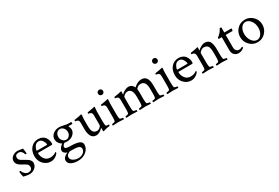

<svg xmlns="http://www.w3.org/2000/svg" viewBox="82 -1798 4637 3191"><g transform="rotate(-30 2400.0 -203.0)"><path d="M186.5 -426.8Q208 -426.8 240.7 -421.4Q273.4 -416 286.1 -414.1Q295.9 -369.1 297.9 -314.5Q297.9 -309.6 285.2 -309.6Q271.5 -309.6 270.5 -316.4Q265.6 -343.8 242.7 -368.2Q219.7 -392.6 190.4 -392.6Q120.1 -392.6 120.1 -335Q120.1 -320.3 124 -309.1Q127.9 -297.9 139.2 -287.6Q150.4 -277.3 156.2 -272.9Q162.1 -268.6 182.1 -257.3Q202.1 -246.1 207 -243.2Q210.9 -241.2 230 -230Q249 -218.8 256.8 -213.9Q264.6 -209 279.8 -197.3Q294.9 -185.5 301.8 -176.3Q308.6 -167 314.9 -152.8Q321.3 -138.7 321.3 -124Q321.3 -66.4 276.4 -27.8Q231.4 10.7 170.9 10.7Q150.4 10.7 133.3 8.3Q116.2 5.9 92.8 0Q69.3 -5.9 56.6 -7.8Q50.8 -23.4 45.4 -56.6Q40 -89.8 40 -109.4Q47.9 -115.2 51.8 -115.2Q66.4 -115.2 67.4 -109.4Q73.2 -80.1 104 -52.2Q134.8 -24.4 170.9 -24.4Q202.1 -24.4 222.2 -41.5Q242.2 -58.6 242.2 -90.8Q242.2 -107.4 235.8 -121.6Q229.5 -135.7 215.3 -147Q201.2 -158.2 189 -165.5Q176.8 -172.9 154.3 -184.6Q131.8 -196.3 121.1 -203.1Q44.9 -247.1 44.9 -307.6Q44.9 -360.4 87.4 -393.6Q129.9 -426.8 186.5 -426.8Z M570.3 -389.6Q519.5 -389.6 492.7 -346.2Q465.8 -302.7 465.8 -274.4Q465.8 -267.6 471.7 -267.6H662.1Q667 -267.6 667 -277.3Q667 -308.6 640.6 -349.1Q614.3 -389.6 570.3 -389.6ZM580.1 -425.8Q625 -425.8 659.2 -408.7Q693.4 -391.6 711.4 -364.7Q729.5 -337.9 737.8 -310.1Q746.1 -282.2 746.1 -254.9Q746.1 -235.4 740.2 -231Q734.4 -226.6 717.8 -226.6H471.7Q463.9 -226.6 463.9 -221.7Q463.9 -160.2 501 -108.4Q538.1 -56.6 608.4 -56.6Q628.9 -56.6 647.5 -60.5Q666 -64.5 679.2 -69.8Q692.4 -75.2 701.7 -80.6Q710.9 -85.9 717.8 -90.8L724.6 -95.7Q730.5 -95.7 730.5 -83Q730.5 -75.2 724.6 -65.4Q705.1 -38.1 667 -16.1Q628.9 5.9 584 5.9Q502.9 5.9 444.8 -55.2Q386.7 -116.2 386.7 -204.1Q386.7 -306.6 441.9 -366.2Q497.1 -425.8 580.1 -425.8Z M1140.6 83Q1140.6 42 1100.6 27.8Q1060.5 13.7 941.4 13.7Q939.5 13.7 935.5 15.6Q934.6 16.6 926.8 20Q918.9 23.4 917 24.4Q915 25.4 908.2 29.8Q901.4 34.2 898.9 35.6Q896.5 37.1 890.6 41.5Q884.8 45.9 882.8 49.3Q880.9 52.7 877 57.6Q873 62.5 871.6 67.4Q870.1 72.3 868.7 78.6Q867.2 85 867.2 91.8Q867.2 133.8 910.6 159.7Q954.1 185.5 1006.8 185.5Q1065.4 185.5 1103 154.3Q1140.6 123 1140.6 83ZM890.6 -289.1Q890.6 -244.1 918.5 -212.9Q946.3 -181.6 983.4 -181.6Q1021.5 -181.6 1046.4 -210.9Q1071.3 -240.2 1071.3 -281.2Q1071.3 -326.2 1043.5 -357.4Q1015.6 -388.7 978.5 -388.7Q940.4 -388.7 915.5 -359.4Q890.6 -330.1 890.6 -289.1ZM982.4 -421.9Q1018.6 -421.9 1065.4 -409.2Q1112.3 -396.5 1142.6 -396.5H1199.2Q1205.1 -394.5 1205.1 -372.1Q1205.1 -358.4 1199.2 -358.4H1129.9Q1126 -358.4 1126 -355.5L1135.7 -332Q1146.5 -308.6 1146.5 -285.2Q1146.5 -232.4 1099.6 -190.4Q1052.7 -148.4 984.4 -148.4Q953.1 -148.4 929.7 -152.3Q917 -145.5 902.8 -127.9Q888.7 -110.4 888.7 -96.7Q888.7 -83 896.5 -74.7Q904.3 -66.4 918.9 -63Q933.6 -59.6 947.3 -58.1Q960.9 -56.6 979.5 -56.6Q984.4 -56.6 986.3 -56.6Q1107.4 -54.7 1156.2 -31.7Q1205.1 -8.8 1205.1 37.1Q1205.1 112.3 1141.6 166.5Q1078.1 220.7 978.5 221.7Q909.2 222.7 854 195.3Q798.8 168 798.8 113.3Q798.8 52.7 894.5 9.8Q868.2 5.9 845.7 -14.6Q823.2 -35.2 823.2 -64.5Q823.2 -89.8 845.2 -117.2Q867.2 -144.5 894.5 -162.1Q865.2 -172.9 840.3 -208.5Q815.4 -244.1 815.4 -285.2Q815.4 -342.8 863.8 -382.3Q912.1 -421.9 982.4 -421.9Z M1658.2 -333V-137.7Q1658.2 -95.7 1665 -63.5Q1667 -56.6 1675.8 -52.7Q1684.6 -48.8 1694.3 -47.9Q1704.1 -46.9 1713.9 -46.9L1722.7 -45.9Q1725.6 -44.9 1725.6 -35.2Q1725.6 -32.2 1723.1 -25.9Q1720.7 -19.5 1717.8 -19.5Q1703.1 -18.6 1685.1 -15.6Q1667 -12.7 1651.4 -8.8Q1635.7 -4.9 1622.1 -1Q1608.4 2.9 1600.6 5.9L1591.8 7.8Q1584 7.8 1584 -7.8V-57.6L1582 -62.5Q1517.6 6.8 1454.1 6.8Q1418 6.8 1392.1 -11.2Q1366.2 -29.3 1354 -59.1Q1341.8 -88.9 1336.9 -116.7Q1332 -144.5 1332 -174.8V-297.9Q1332 -335.9 1318.4 -350.6Q1308.6 -362.3 1294.4 -366.7Q1280.3 -371.1 1271 -371.1Q1261.7 -371.1 1261.7 -373Q1261.7 -396.5 1267.6 -397.5Q1371.1 -413.1 1402.3 -422.9Q1403.3 -422.9 1405.3 -423.3Q1407.2 -423.8 1407.2 -423.8Q1411.1 -423.8 1412.1 -415.5Q1413.1 -407.2 1412.1 -403.3Q1406.2 -356.4 1406.2 -331.1V-199.2Q1406.2 -124 1428.7 -88.4Q1451.2 -52.7 1502 -52.7Q1531.2 -52.7 1557.6 -75.7Q1584 -98.6 1584 -115.2V-297.9Q1584 -335.9 1570.3 -350.6Q1560.5 -362.3 1546.4 -366.7Q1532.2 -371.1 1522.9 -371.1Q1513.7 -371.1 1513.7 -373Q1513.7 -396.5 1519.5 -397.5Q1623 -413.1 1654.3 -422.9Q1655.3 -422.9 1657.2 -423.3Q1659.2 -423.8 1659.2 -423.8Q1663.1 -423.8 1664.1 -415.5Q1665 -407.2 1664.1 -403.3Q1658.2 -356.4 1658.2 -333Z M1835.4 -544.4Q1821.3 -558.6 1821.3 -579.1Q1821.3 -599.6 1835.4 -613.8Q1849.6 -627.9 1870.1 -627.9Q1890.6 -627.9 1904.8 -613.8Q1918.9 -599.6 1918.9 -579.1Q1918.9 -558.6 1904.8 -544.4Q1890.6 -530.3 1870.1 -530.3Q1849.6 -530.3 1835.4 -544.4ZM1915 -131.8Q1915 -75.2 1922.9 -44.9Q1924.8 -38.1 1948.2 -31.7Q1971.7 -25.4 1981.4 -25.4Q1984.4 -25.4 1985.4 -13.7Q1986.3 -2 1984.4 2.9Q1886.7 -2 1879.9 -2Q1873 -2 1773.4 2.9Q1769.5 -1 1769.5 -13.2Q1769.5 -25.4 1773.4 -25.4Q1785.2 -25.4 1808.1 -31.7Q1831.1 -38.1 1833 -44.9Q1839.8 -73.2 1839.8 -113.3V-297.9Q1839.8 -335.9 1826.2 -350.6Q1816.4 -362.3 1802.2 -366.7Q1788.1 -371.1 1778.8 -371.1Q1769.5 -371.1 1769.5 -373Q1769.5 -396.5 1775.4 -397.5Q1878.9 -413.1 1910.2 -422.9L1912.1 -423.8Q1914.1 -423.8 1915 -423.8Q1918.9 -423.8 1919.9 -415.5Q1920.9 -407.2 1919.9 -403.3Q1915 -364.3 1915 -333Z M2313.5 -427.7Q2352.5 -427.7 2378.4 -406.7Q2404.3 -385.7 2414.1 -358.4Q2487.3 -427.7 2565.4 -427.7Q2688.5 -427.7 2688.5 -240.2V-131.8Q2688.5 -75.2 2696.3 -44.9Q2698.2 -38.1 2721.7 -31.7Q2745.1 -25.4 2754.9 -25.4Q2757.8 -25.4 2758.8 -13.7Q2759.8 -2 2757.8 2.9Q2660.2 -2 2653.3 -2Q2647.5 -2 2546.9 2.9Q2543 -1 2543 -13.2Q2543 -25.4 2546.9 -25.4Q2558.6 -25.4 2581.5 -31.7Q2604.5 -38.1 2606.4 -44.9Q2613.3 -73.2 2613.3 -107.4V-217.8Q2613.3 -368.2 2514.6 -368.2Q2478.5 -368.2 2452.1 -347.2Q2425.8 -326.2 2425.8 -312.5L2426.8 -308.6Q2426.8 -304.7 2426.8 -303.7Q2430.7 -279.3 2430.7 -233.4V-123Q2430.7 -75.2 2438.5 -44.9Q2440.4 -38.1 2463.9 -31.7Q2487.3 -25.4 2497.1 -25.4Q2500 -25.4 2501 -13.7Q2502 -2 2500 2.9Q2402.3 -2 2395.5 -2Q2389.6 -2 2289.1 2.9Q2285.2 -1 2285.2 -13.2Q2285.2 -25.4 2289.1 -25.4Q2300.8 -25.4 2323.7 -31.7Q2346.7 -38.1 2348.6 -44.9Q2355.5 -73.2 2355.5 -113.3V-212.9Q2355.5 -368.2 2261.7 -368.2Q2232.4 -368.2 2202.6 -346.2Q2172.9 -324.2 2172.9 -303.7V-131.8Q2172.9 -75.2 2180.7 -44.9Q2182.6 -38.1 2206.1 -31.7Q2229.5 -25.4 2239.3 -25.4Q2242.2 -25.4 2243.2 -13.7Q2244.1 -2 2242.2 2.9Q2144.5 -2 2137.7 -2Q2131.8 -2 2031.2 2.9Q2027.3 -1 2027.3 -13.2Q2027.3 -25.4 2031.2 -25.4Q2043 -25.4 2065.9 -31.7Q2088.9 -38.1 2090.8 -44.9Q2097.7 -73.2 2097.7 -113.3V-297.9Q2097.7 -335.9 2084 -350.6Q2074.2 -362.3 2060.1 -366.7Q2045.9 -371.1 2036.6 -371.1Q2027.3 -371.1 2027.3 -373Q2027.3 -396.5 2033.2 -397.5Q2136.7 -413.1 2168 -422.9Q2168.9 -422.9 2170.9 -423.3Q2172.9 -423.8 2172.9 -423.8Q2176.8 -423.8 2177.7 -415.5Q2178.7 -407.2 2177.7 -403.3Q2173.8 -376 2173.8 -364.3Q2173.8 -360.4 2175.8 -360.4Q2176.8 -360.4 2178.7 -362.3Q2201.2 -385.7 2239.7 -406.7Q2278.3 -427.7 2313.5 -427.7Z M2879.4 -544.4Q2865.2 -558.6 2865.2 -579.1Q2865.2 -599.6 2879.4 -613.8Q2893.6 -627.9 2914.1 -627.9Q2934.6 -627.9 2948.7 -613.8Q2962.9 -599.6 2962.9 -579.1Q2962.9 -558.6 2948.7 -544.4Q2934.6 -530.3 2914.1 -530.3Q2893.6 -530.3 2879.4 -544.4ZM2959 -131.8Q2959 -75.2 2966.8 -44.9Q2968.8 -38.1 2992.2 -31.7Q3015.6 -25.4 3025.4 -25.4Q3028.3 -25.4 3029.3 -13.7Q3030.3 -2 3028.3 2.9Q2930.7 -2 2923.8 -2Q2917 -2 2817.4 2.9Q2813.5 -1 2813.5 -13.2Q2813.5 -25.4 2817.4 -25.4Q2829.1 -25.4 2852.1 -31.7Q2875 -38.1 2877 -44.9Q2883.8 -73.2 2883.8 -113.3V-297.9Q2883.8 -335.9 2870.1 -350.6Q2860.4 -362.3 2846.2 -366.7Q2832 -371.1 2822.8 -371.1Q2813.5 -371.1 2813.5 -373Q2813.5 -396.5 2819.3 -397.5Q2922.9 -413.1 2954.1 -422.9L2956.1 -423.8Q2958 -423.8 2959 -423.8Q2962.9 -423.8 2963.9 -415.5Q2964.8 -407.2 2963.9 -403.3Q2959 -364.3 2959 -333Z M3264.6 -389.6Q3213.9 -389.6 3187 -346.2Q3160.2 -302.7 3160.2 -274.4Q3160.2 -267.6 3166 -267.6H3356.4Q3361.3 -267.6 3361.3 -277.3Q3361.3 -308.6 3335 -349.1Q3308.6 -389.6 3264.6 -389.6ZM3274.4 -425.8Q3319.3 -425.8 3353.5 -408.7Q3387.7 -391.6 3405.8 -364.7Q3423.8 -337.9 3432.1 -310.1Q3440.4 -282.2 3440.4 -254.9Q3440.4 -235.4 3434.6 -231Q3428.7 -226.6 3412.1 -226.6H3166Q3158.2 -226.6 3158.2 -221.7Q3158.2 -160.2 3195.3 -108.4Q3232.4 -56.6 3302.7 -56.6Q3323.2 -56.6 3341.8 -60.5Q3360.4 -64.5 3373.5 -69.8Q3386.7 -75.2 3396 -80.6Q3405.3 -85.9 3412.1 -90.8L3418.9 -95.7Q3424.8 -95.7 3424.8 -83Q3424.8 -75.2 3418.9 -65.4Q3399.4 -38.1 3361.3 -16.1Q3323.2 5.9 3278.3 5.9Q3197.3 5.9 3139.2 -55.2Q3081.1 -116.2 3081.1 -204.1Q3081.1 -306.6 3136.2 -366.2Q3191.4 -425.8 3274.4 -425.8Z M3779.3 -427.7Q3847.7 -427.7 3875 -378.9Q3902.3 -330.1 3902.3 -220.7V-131.8Q3902.3 -75.2 3910.2 -44.9Q3912.1 -38.1 3935.5 -31.7Q3959 -25.4 3968.8 -25.4Q3971.7 -25.4 3972.7 -13.7Q3973.6 -2 3971.7 2.9Q3874 -2 3867.2 -2Q3865.2 -2 3764.6 2.9Q3760.7 -1 3760.7 -13.2Q3760.7 -25.4 3764.6 -25.4Q3776.4 -25.4 3797.4 -31.7Q3818.4 -38.1 3820.3 -44.9Q3827.1 -73.2 3827.1 -113.3V-210.9Q3827.1 -301.8 3803.7 -335Q3780.3 -368.2 3727.5 -368.2Q3696.3 -368.2 3667.5 -345.2Q3638.7 -322.3 3638.7 -303.7V-131.8Q3638.7 -75.2 3646.5 -44.9Q3648.4 -38.1 3671.9 -31.7Q3695.3 -25.4 3705.1 -25.4Q3708 -25.4 3709 -13.7Q3710 -2 3708 2.9Q3610.4 -2 3603.5 -2Q3597.7 -2 3497.1 2.9Q3493.2 -1 3493.2 -13.2Q3493.2 -25.4 3497.1 -25.4Q3508.8 -25.4 3531.7 -31.7Q3554.7 -38.1 3556.6 -44.9Q3563.5 -73.2 3563.5 -113.3V-297.9Q3563.5 -335.9 3549.8 -350.6Q3540 -362.3 3525.9 -366.7Q3511.7 -371.1 3502.4 -371.1Q3493.2 -371.1 3493.2 -373Q3493.2 -396.5 3499 -397.5Q3602.5 -413.1 3633.8 -422.9Q3634.8 -422.9 3636.7 -423.3Q3638.7 -423.8 3638.7 -423.8Q3642.6 -423.8 3643.6 -415.5Q3644.5 -407.2 3643.6 -403.3Q3639.6 -376 3639.6 -364.3Q3639.6 -360.4 3641.6 -360.4Q3642.6 -360.4 3644.5 -362.3Q3667 -385.7 3705.6 -406.7Q3744.1 -427.7 3779.3 -427.7Z M4073.2 -365.2H4016.6Q4011.7 -365.2 4011.7 -385.7Q4011.7 -391.6 4012.7 -392.6Q4041 -405.3 4074.2 -444.3Q4085 -457 4095.2 -473.1Q4105.5 -489.3 4112.3 -501Q4119.1 -512.7 4119.1 -513.7Q4148.4 -513.7 4148.4 -508.8V-412.1Q4173.8 -412.1 4225.6 -411.6Q4277.3 -411.1 4280.3 -411.1Q4288.1 -411.1 4288.1 -402.3Q4288.1 -384.8 4278.3 -365.2H4148.4V-126Q4148.4 -86.9 4168.5 -63.5Q4188.5 -40 4220.7 -40Q4250 -40 4281.2 -58.6Q4284.2 -60.5 4290 -50.3Q4295.9 -40 4294.9 -39.1Q4280.3 -23.4 4250 -8.3Q4219.7 6.8 4187.5 6.8Q4138.7 6.8 4106 -25.4Q4073.2 -57.6 4073.2 -117.2Z M4539.1 -388.7Q4487.3 -388.7 4454.6 -341.3Q4421.9 -293.9 4421.9 -225.6Q4421.9 -145.5 4463.4 -88.4Q4504.9 -31.2 4560.5 -31.2Q4612.3 -31.2 4645.5 -80.1Q4678.7 -128.9 4678.7 -197.3Q4678.7 -276.4 4636.7 -332.5Q4594.7 -388.7 4539.1 -388.7ZM4549.8 -426.8Q4637.7 -426.8 4700.2 -363.3Q4762.7 -299.8 4762.7 -210.9Q4762.7 -121.1 4701.7 -57.1Q4640.6 6.8 4551.8 6.8Q4462.9 6.8 4400.4 -57.1Q4337.9 -121.1 4337.9 -210.9Q4337.9 -301.8 4398.4 -364.3Q4459 -426.8 4549.8 -426.8Z"/></g></svg>

Font: Crimson Text
Style: Regular
Weight: 400
Version: Version 0.13